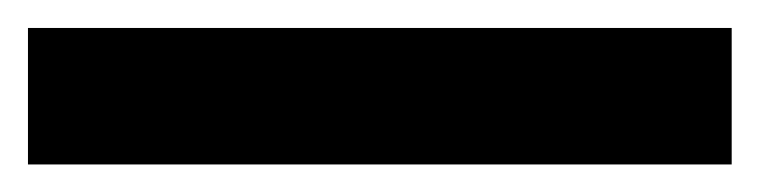

<svg xmlns="http://www.w3.org/2000/svg" viewBox="-23 -878 546 138"><path d="M502.9 -857.9H-2.9V-759.8H502.9Z"/></svg>

Font: Sahel
Style: Bold
Weight: 700
Foundry: Saber Rastikerdar (saber.rastikerdar@gmail.com)
Version: Version 3.4.0